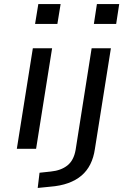

<svg xmlns="http://www.w3.org/2000/svg" viewBox="-20 -734 616 947"><path d="M153 -616 169 -714H279L263 -616ZM63 0 142 -496H237L158 0ZM443 -616 458 -714H568L553 -616ZM166 193 175 118 231 112Q281 107 312.5 82Q344 57 353 5L432 -496H527L448 1Q442 43 425.5 76Q409 109 382 132Q355 155 316.5 169Q278 183 226 187Z"/></svg>

Font: Nunito Sans 7pt SemiExpanded
Style: Italic
Weight: 400
Width: 6
Italic angle: -9°
Designer: Vernon Adams
Foundry: Vernon Adams
Version: Version 3.101;gftools[0.9.27]